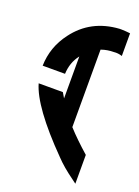

<svg xmlns="http://www.w3.org/2000/svg" viewBox="-103 -633 426 589"><g transform="rotate(20 109.5 -338.5)"><path d="M219 -583C209 -584 200 -585 191 -585H184C123 -581 75 -556 40 -509C15 -476 2 -439 1 -398H74C75 -422 82 -444 97 -463V-326C93 -333 90 -338 87 -343H8C21 -297 67 -233 147 -152C162 -136 182 -119 207 -101C214 -96 218 -93 219 -92V-186C193 -209 170 -231 151 -252V-505C165 -510 179 -512 192 -512C201 -513 210 -512 219 -509Z"/></g></svg>

Font: ABC-Love-Monogram
Style: Regular
Weight: 400
Designer: Sadat Fauzi
Foundry: Intuisi Creative
Version: Version 001.000